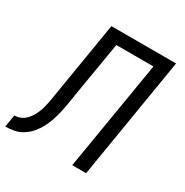

<svg xmlns="http://www.w3.org/2000/svg" viewBox="-203 -872 971 1008"><g transform="rotate(30 283.0 -367.5)"><path d="M-34 0 -22 -74Q-8 -74 7 -78.5Q22 -83 34 -92.5Q46 -102 56 -114.5Q66 -127 73 -140.5Q80 -154 85.5 -168.5Q91 -183 94.5 -197.5Q98 -212 101 -226.5Q104 -241 106 -255Q109 -275 112.5 -295Q116 -315 119 -335L185 -735H577L456 0H372L482 -662H257L200 -322Q200 -321 200 -319.5Q200 -318 200 -317L199 -315Q199 -315 199 -314.5Q199 -314 199 -314Q195 -288 190.5 -262Q186 -236 180 -210Q174 -184 165 -158Q156 -132 143 -107.5Q130 -83 111.5 -61.5Q93 -40 69 -25Q45 -10 18.5 -5Q-8 0 -34 0Z"/></g></svg>

Font: Iosevka SS04 Extended
Style: Italic
Weight: 400
Width: 7
Italic angle: -9°
Monospace: yes
Designer: Belleve Invis
Foundry: Belleve Invis
Version: Version 19.0.0; ttfautohint (v1.8.4)